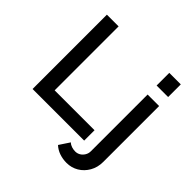

<svg xmlns="http://www.w3.org/2000/svg" viewBox="-232 -918 1297 1297"><g transform="rotate(45 416.5 -269.5)"><path d="M80 0V-710H192V-99H573V0ZM595 191Q559 191 526.5 180Q494 169 469 146L518 72Q530 84 547.5 89.5Q565 95 582 95Q602 95 618.5 85Q635 75 645.5 57.5Q656 40 656 19V-523H766V11Q766 63 742.5 104Q719 145 680.5 168Q642 191 595 191ZM656 -609V-730H766V-609Z"/></g></svg>

Font: Raleway Thin SemiBold
Style: Regular
Weight: 600
Version: Version 4.026